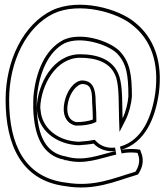

<svg xmlns="http://www.w3.org/2000/svg" viewBox="-20 -666 711 821"><path d="M4 -239C4 -45 73 107 260 130C384 151 473 109 561 83L570 80C587 56 598 22 584 -12L579 -26L563 -28C540 -30 518 -29 497 -25C602 -55 644 -164 659 -266C677 -402 639 -504 557 -570C487 -629 319 -676 203 -622C80 -562 4 -408 4 -239ZM19 -239C19 -404 93 -552 209 -608C318 -659 481 -614 547 -558C625 -496 661 -400 644 -268C629 -167 589 -66 493 -39L500 -10C519 -14 540 -15 561 -13L568 -12L570 -7V-6C581 20 573 46 560 67L557 69C468 95 382 135 263 115H262C85 93 19 -48 19 -239ZM122 -204C126 -85 161 -1 255 17L257 19H263C342 40 407 11 477 -5L472 -35C440 -31 411 -41 391 -62L385 -68L377 -67C360 -63 340 -62 317 -60H315C237 -63 168 -108 155 -182V-183C154 -188 153 -197 152 -207ZM122 -204H152C155 -304 221 -419 322 -419C389 -419 456 -401 477 -333C490 -290 487 -221 489 -160L491 -102L517 -153C532 -183 542 -224 544 -253V-254C544 -346 536 -401 491 -448V-449H490C445 -492 327 -531 250 -495L249 -494C173 -454 133 -360 123 -254C122 -235 122 -220 122 -204ZM137 -204C137 -220 137 -235 138 -253C148 -356 187 -445 256 -481C325 -513 439 -477 480 -438C521 -395 529 -346 529 -254C527 -227 518 -187 504 -160C502 -220 505 -290 491 -337C467 -415 391 -434 322 -434C208 -434 140 -308 137 -204ZM137 -205C138 -196 138 -187 140 -179C155 -96 233 -48 315 -45H318C342 -47 361 -48 380 -52C404 -27 438 -16 474 -20C401 -3 341 25 265 4H263L262 3C175 -11 141 -86 137 -205ZM256 -231C245 -182 259 -139 303 -129H304H305C331 -128 366 -133 383 -141L392 -145V-155C392 -171 391 -200 389 -230V-232C389 -288 376 -321 331 -322H330H329C295 -318 266 -277 256 -231ZM271 -228C280 -271 308 -304 331 -307C364 -306 374 -288 374 -232V-230C376 -199 377 -171 377 -155C364 -149 329 -143 306 -144C274 -151 261 -182 271 -228Z"/></svg>

Font: Snowfall
Style: BlkOl
Weight: 900
Designer: Jasper
Foundry: Cannot Into Space Fonts
Version: Version 0.9